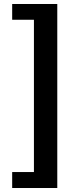

<svg xmlns="http://www.w3.org/2000/svg" viewBox="-20 -792 361 962"><path d="M41 70H150V-693H41V-772H267V150H41Z"/></svg>

Font: Maitree Semibold
Style: Regular
Weight: 600
Designer: CadsonDemak Team
Foundry: CadsonDemak
Version: Version 1.000